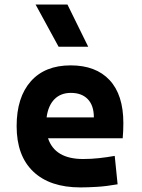

<svg xmlns="http://www.w3.org/2000/svg" viewBox="-20 -815 626 845"><path d="M334 9.8Q199.7 9.8 126.5 -59.8Q53.2 -129.4 53.2 -259.8Q53.2 -386.7 115.5 -457Q177.7 -527.3 291 -527.3Q401.9 -527.3 462.4 -462.4Q522.9 -397.5 522.9 -273.4Q522.9 -238.3 520 -206.5H191.4Q221.7 -115.2 345.7 -115.2Q380.9 -115.2 415 -118.9Q449.2 -122.6 484.9 -128.9L497.6 -3.9Q447.8 4.9 406.7 7.3Q365.7 9.8 334 9.8ZM185.1 -298.3H393.1Q393.1 -350.6 366.5 -378.4Q339.8 -406.2 292 -406.2Q247.1 -406.2 219.5 -378.2Q191.9 -350.1 185.1 -298.3ZM237.8 -609.4 136.7 -794.9H276.9L368.2 -609.4Z"/></svg>

Font: Cascadia Mono
Style: Bold
Weight: 700
Monospace: yes
Designer: Aaron Bell
Foundry: Saja Typeworks
Version: Version 2404.023; ttfautohint (v1.8.4)